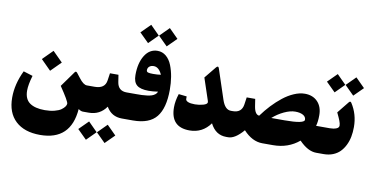

<svg xmlns="http://www.w3.org/2000/svg" viewBox="-100 -1180 3407 1750"><g transform="rotate(10 1603.5 -305.0)"><path d="M335.9 -499 427.2 -407.7Q427.7 -407.2 427.2 -406.7L335.9 -315.4Q335.4 -314.9 335 -315.4L243.7 -406.7Q243.2 -407.2 243.7 -407.7L335 -499Q335.4 -499.5 335.9 -499ZM652.8 -16.6Q629.9 276.4 346.2 276.9Q199.7 276.9 118.7 200.9Q37.6 125 37.6 -15.1Q37.6 -140.1 99.6 -268.1L186 -241.2Q160.6 -155.3 160.6 -101.6Q160.6 -22.5 209.7 12.2Q258.8 46.9 349.1 46.9Q399.4 46.9 439 36.6Q478.5 26.4 499.5 11.2Q520.5 -3.9 531 -19Q541.5 -34.2 541.5 -46.4Q541.5 -69.3 455.1 -196.3L559.6 -341.8Q569.3 -354.5 582 -338.9Q599.1 -317.9 614.7 -296.9Q656.2 -241.7 689 -241.7H710Q722.2 -241.7 722.2 -152.8V-88.4Q722.2 0 710 0H694.3Q675.8 0 652.8 -16.6Z M939 78.6 1022.9 162.6Q1023.4 163.1 1022.9 163.6L939 247.1Q938.5 247.6 938 247.1L854 163.6Q853.5 163.1 854 162.6L938 78.6Q938.5 78.1 939 78.6ZM766.6 78.6 850.1 162.6Q850.6 163.1 850.1 163.6L766.6 247.1Q766.1 247.6 765.6 247.1L681.2 163.6Q680.7 163.1 681.2 162.6L765.6 78.6Q766.1 78.1 766.6 78.6ZM705.1 -241.7H760.3Q856.4 -241.7 867.2 -319.8L877 -387.2H955.6L965.8 -321.3Q978 -241.7 1056.6 -241.7H1065.4Q1077.6 -241.7 1077.6 -147.9V-83.5Q1077.6 0 1065.4 0H1055.2Q958.5 0 910.2 -84Q851.6 0 749 0H705.1Q678.2 0 678.2 -83.5V-147.9Q678.2 -241.7 705.1 -241.7Z M1343.8 -887.2 1427.7 -803.2Q1428.2 -802.7 1427.7 -802.2L1343.8 -718.8Q1343.3 -718.3 1342.8 -718.8L1258.8 -802.2Q1258.3 -802.7 1258.8 -803.2L1342.8 -887.2Q1343.3 -887.7 1343.8 -887.2ZM1171.4 -887.2 1254.9 -803.2Q1255.4 -802.7 1254.9 -802.2L1171.4 -718.8Q1170.9 -718.3 1170.4 -718.8L1085.9 -802.2Q1085.4 -802.7 1085.9 -803.2L1170.4 -887.2Q1170.9 -887.7 1171.4 -887.2ZM1055.7 -241.7H1145.5Q1175.3 -241.7 1196.5 -242.4Q1217.8 -243.2 1244.1 -246.3Q1270.5 -249.5 1287.8 -255.4Q1305.2 -261.2 1319.1 -272.2Q1333 -283.2 1337.4 -298.3Q1289.1 -291 1251.5 -291Q1174.8 -291 1141.6 -319.1Q1108.4 -347.2 1108.4 -412.1Q1108.4 -523.9 1152.1 -594Q1195.8 -664.1 1270 -664.1Q1314.9 -664.1 1349.1 -635.3Q1383.3 -606.4 1402.6 -557.6Q1421.9 -508.8 1431.2 -452.4Q1440.4 -396 1440.4 -333.5Q1440.4 -163.6 1374.5 -81.8Q1308.6 0 1157.2 0H1055.7Q1033.7 0 1033.7 -83.5V-147.9Q1033.7 -241.7 1055.7 -241.7ZM1264.2 -449.7Q1308.1 -449.7 1336.4 -454.6Q1307.1 -521 1259.3 -521Q1234.9 -521 1219.2 -508.3Q1203.6 -495.6 1203.6 -473.6Q1203.6 -458.5 1218.3 -454.1Q1232.9 -449.7 1264.2 -449.7Z M1872.1 -99.6Q1800.3 0 1680.7 0Q1505.4 0 1505.4 -183.6Q1505.4 -242.2 1527.3 -309.1L1602.1 -300.8V-277.3Q1602.1 -261.2 1624.3 -252Q1646.5 -242.7 1688 -242.7Q1726.1 -242.7 1763.9 -253.2Q1801.8 -263.7 1801.8 -282.7Q1801.8 -286.6 1799.3 -294.4L1731 -499L1818.4 -606Q1837.4 -629.9 1846.2 -604.5L1937.5 -329.1Q1966.3 -241.7 2022 -241.7H2027.8Q2040 -241.7 2040 -147.9V-83.5Q2040 0 2027.8 0H2020.5Q1921.9 0 1872.1 -99.6Z M2395.5 -241.2H2516.6Q2701.2 -241.2 2701.2 -278.3Q2701.2 -305.7 2674.1 -321Q2647 -336.4 2601.6 -336.4Q2555.7 -336.4 2499 -309.8Q2442.4 -283.2 2395.5 -241.2ZM2659.7 -512.2Q2733.9 -512.2 2778.1 -466.1Q2822.3 -419.9 2822.3 -341.3Q2822.3 -282.2 2810.5 -241.7H2867.7Q2879.9 -241.7 2879.9 -147.9V-83.5Q2879.9 0 2867.7 0H2854Q2776.4 0 2694.8 -84.5Q2594.2 0 2453.6 0H2355Q2260.7 0 2178.7 -89.4Q2102.5 0 2039.1 0H2022.9Q1996.1 0 1996.1 -83.5V-147.9Q1996.1 -241.7 2022.9 -241.7H2039.6Q2121.1 -241.7 2132.8 -319.8L2142.6 -387.2H2221.2L2231.4 -321.3Q2243.2 -245.6 2283.2 -242.7Q2322.3 -296.4 2366.2 -343.3Q2410.2 -390.1 2459 -428.7Q2507.8 -467.3 2560.1 -489.7Q2612.3 -512.2 2659.7 -512.2Z M3151.9 -290Q3151.9 -242.2 3143.6 -199.7Q3135.3 -157.2 3116.9 -120.4Q3098.6 -83.5 3072.3 -56.9Q3045.9 -30.3 3007.6 -15.1Q2969.2 0 2922.4 0H2862.8Q2835.9 0 2835.9 -83.5V-147.9Q2835.9 -241.7 2862.8 -241.7H2937Q2971.2 -241.7 2996.1 -251.2Q3021 -260.7 3021 -280.8Q3021 -298.8 3010.7 -325.2Q3000.5 -351.6 2979 -396L3066.4 -504.4Q3079.6 -521 3090.3 -503.9Q3151.9 -408.7 3151.9 -290ZM3096.2 -740.2 3180.2 -656.2Q3180.7 -655.8 3180.2 -655.3L3096.2 -571.8Q3095.7 -571.3 3095.2 -571.8L3011.2 -655.3Q3010.7 -655.8 3011.2 -656.2L3095.2 -740.2Q3095.7 -740.7 3096.2 -740.2ZM2923.8 -740.2 3007.3 -656.2Q3007.8 -655.8 3007.3 -655.3L2923.8 -571.8Q2923.3 -571.3 2922.9 -571.8L2838.4 -655.3Q2837.9 -655.8 2838.4 -656.2L2922.9 -740.2Q2923.3 -740.7 2923.8 -740.2Z"/></g></svg>

Font: Sahel Black FD-WOL
Style: Black-FD-WOL
Weight: 900
Foundry: Saber Rastikerdar (saber.rastikerdar@gmail.com)
Version: Version 2.0.2